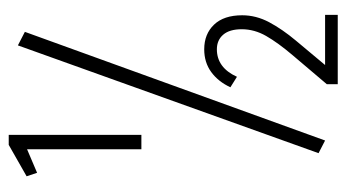

<svg xmlns="http://www.w3.org/2000/svg" viewBox="-197 -527 794 440"><g transform="rotate(-90 200.0 -307.0)"><path d="M78 -380V-642L24 -619L16 -643L88 -684H111V-380ZM98 41 69 26 316 -663 347 -647ZM227 70V45Q266 -1 294 -34Q322 -67 337.5 -94Q353 -121 353 -150Q353 -178 340.5 -192.5Q328 -207 307 -207Q265 -207 244 -161L220 -176Q233 -204 255 -220Q277 -236 307 -236Q342 -236 363.5 -213.5Q385 -191 385 -149Q385 -117 369 -87Q353 -57 327 -26Q301 5 271 41H386V70Z"/></g></svg>

Font: Inconsolata Condensed Light
Style: Regular
Weight: 300
Width: 3
Monospace: yes
Designer: Raph Levien, Cyreal, Brenton Simpson
Foundry: Raph Levien, Cyreal, Google
Version: Version 3.001; ttfautohint (v1.8.2.53-6de2)